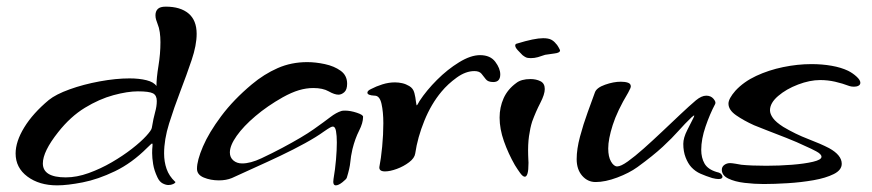

<svg xmlns="http://www.w3.org/2000/svg" viewBox="-20 -542 2625 578"><path d="M152 16Q98 16 62.5 -10.5Q27 -37 27 -80Q27 -116 53 -158.5Q79 -201 127 -241Q148 -258 189.5 -273Q231 -288 280 -297Q329 -306 370 -306Q399 -306 421 -300.5Q443 -295 451 -283Q451 -307 457 -343.5Q463 -380 463 -415Q463 -431 461 -445Q459 -459 454 -471Q452 -476 450 -482.5Q448 -489 448 -496Q448 -508 455 -515Q462 -522 479 -522Q523 -522 547.5 -501.5Q572 -481 572 -440Q572 -406 557 -361.5Q542 -317 523 -267.5Q504 -218 489 -170Q474 -122 474 -80Q474 -55 481.5 -33.5Q489 -12 507 5Q508 5 508 5.5Q508 6 508 6Q508 9 501.5 12Q495 15 487 15Q479 15 469.5 10Q460 5 454 -8Q444 -29 441 -48Q438 -67 438 -81Q438 -94 439 -101.5Q440 -109 438 -110Q437 -111 423 -97Q377 -51 326 -26.5Q275 -2 229 7Q183 16 152 16ZM178 -8Q211 -8 247 -21Q283 -34 316.5 -53.5Q350 -73 377 -94Q404 -115 420 -132.5Q436 -150 437 -157Q442 -187 447 -204.5Q452 -222 452 -238Q452 -255 440.5 -261Q429 -267 395 -267Q364 -267 321.5 -255.5Q279 -244 235.5 -217.5Q192 -191 155 -144Q109 -86 109 -50Q109 -8 178 -8Z M991 16Q981 16 984 -3Q989 -32 991.5 -61.5Q994 -91 994 -113Q994 -134 991.5 -147.5Q989 -161 982 -161Q979 -161 973.5 -158Q968 -155 955 -146Q933 -130 898.5 -111Q864 -92 824 -73Q784 -54 746 -37Q708 -20 678 -6Q661 1 639 1Q614 1 593.5 -7.5Q573 -16 573 -34Q573 -59 591 -101Q609 -143 646 -192.5Q683 -242 738 -288Q775 -319 816 -337Q857 -355 905 -355Q930 -355 958 -349Q986 -343 1005.5 -329Q1025 -315 1025 -290Q1025 -272 1016.5 -264.5Q1008 -257 999 -257Q987 -257 969.5 -267Q952 -277 923 -277Q902 -277 880 -270.5Q858 -264 831 -249Q785 -223 749 -192.5Q713 -162 692.5 -133Q672 -104 672 -83Q672 -68 682.5 -59Q693 -50 709 -50Q734 -50 767 -65.5Q800 -81 830 -97Q892 -130 924.5 -153Q957 -176 974.5 -189.5Q992 -203 1008 -208Q1011 -209 1019 -209Q1035 -209 1054.5 -202.5Q1074 -196 1073 -190Q1073 -172 1061 -148.5Q1049 -125 1041 -93Q1036 -71 1034.5 -53.5Q1033 -36 1024 -7Q1023 -3 1011 6.5Q999 16 991 16Z M1139 -26Q1121 -26 1122 -39Q1127 -64 1130.5 -100.5Q1134 -137 1134 -171Q1134 -205 1128.5 -229.5Q1123 -254 1108 -254Q1086 -255 1086 -263Q1086 -269 1097 -274Q1112 -282 1131 -288Q1150 -294 1169 -294Q1180 -294 1191 -291.5Q1202 -289 1212 -283Q1224 -276 1227.5 -262Q1231 -248 1232 -237Q1234 -225 1234 -225Q1236 -225 1238.5 -230Q1241 -235 1243 -238Q1264 -270 1295.5 -301.5Q1327 -333 1362 -354.5Q1397 -376 1425 -376Q1456 -376 1471 -356Q1486 -336 1486 -318Q1486 -295 1465 -295Q1449 -295 1442.5 -303.5Q1436 -312 1429.5 -320Q1423 -328 1408 -328Q1382 -328 1355 -308.5Q1328 -289 1309 -266Q1278 -229 1257.5 -178.5Q1237 -128 1230 -80Q1228 -66 1211.5 -53.5Q1195 -41 1174.5 -33.5Q1154 -26 1139 -26Z M1578 -367Q1568 -367 1563 -369.5Q1558 -372 1553 -376Q1547 -382 1539 -390.5Q1531 -399 1531 -405Q1531 -410 1537 -411Q1589 -427 1615 -427Q1631 -427 1639.5 -422.5Q1648 -418 1654 -410Q1656 -409 1661 -400.5Q1666 -392 1666 -390Q1666 -383 1649 -381Q1632 -379 1621 -377Q1610 -373 1599.5 -370Q1589 -367 1578 -367ZM1560 -10Q1554 -10 1546 -21Q1538 -32 1530 -45Q1510 -80 1497 -117Q1484 -154 1484 -188Q1484 -219 1496 -246Q1508 -273 1534 -292Q1549 -304 1577 -304Q1594 -304 1607 -297.5Q1620 -291 1620 -274Q1620 -258 1606.5 -232Q1593 -206 1582 -176Q1576 -157 1572.5 -132Q1569 -107 1570 -75Q1570 -68 1570.5 -62.5Q1571 -57 1571 -52Q1571 -29 1568 -19.5Q1565 -10 1560 -10Z M1773 6Q1749 6 1732.5 -13Q1716 -32 1716 -63Q1716 -93 1726 -130.5Q1736 -168 1749 -203.5Q1762 -239 1771 -264Q1776 -278 1801.5 -287Q1827 -296 1849 -296Q1862 -296 1870.5 -293Q1879 -290 1879 -282Q1879 -280 1877.5 -276Q1876 -272 1871 -263Q1838 -208 1824.5 -165.5Q1811 -123 1811 -95Q1811 -70 1819.5 -55.5Q1828 -41 1838 -41Q1849 -41 1870 -56Q1891 -71 1918 -95Q1945 -119 1973.5 -146Q2002 -173 2028.5 -198Q2055 -223 2075 -240Q2092 -254 2106 -254Q2120 -254 2128 -244.5Q2136 -235 2133 -229Q2117 -199 2104 -161Q2091 -123 2091 -91Q2091 -67 2101 -49.5Q2111 -32 2138 -24Q2148 -22 2151.5 -17.5Q2155 -13 2155 -10Q2155 -3 2143 -3Q2136 -3 2124 -6Q2105 -12 2089 -19Q2073 -26 2061 -39Q2051 -50 2044 -68Q2037 -86 2037 -109Q2037 -127 2049 -150.5Q2061 -174 2067 -186Q2070 -192 2070 -194Q2070 -196 2062 -189Q2042 -170 2023 -148.5Q2004 -127 1975.5 -100.5Q1947 -74 1899 -39Q1874 -21 1838 -7.5Q1802 6 1773 6Z M2279 12Q2251 12 2221.5 8.5Q2192 5 2172.5 -4.5Q2153 -14 2153 -31Q2153 -40 2160.5 -45.5Q2168 -51 2178 -51Q2183 -51 2195 -49Q2207 -47 2212 -46Q2242 -43 2287 -43Q2326 -43 2364 -46Q2402 -49 2427.5 -55Q2453 -61 2453 -70Q2453 -78 2437 -86.5Q2421 -95 2407 -101Q2380 -114 2347 -127Q2314 -140 2286.5 -150.5Q2259 -161 2250 -165Q2219 -179 2196 -195Q2173 -211 2173 -230Q2173 -245 2194 -269Q2219 -296 2256.5 -313.5Q2294 -331 2337.5 -340Q2381 -349 2423 -349Q2455 -349 2483.5 -344Q2512 -339 2533 -329Q2547 -322 2558.5 -311.5Q2570 -301 2570 -293Q2570 -287 2564.5 -284Q2559 -281 2551 -281Q2547 -281 2543.5 -281.5Q2540 -282 2537 -283Q2516 -291 2494 -296Q2472 -301 2449 -301Q2418 -301 2382.5 -287.5Q2347 -274 2322.5 -253Q2298 -232 2298 -210Q2298 -199 2307 -186.5Q2316 -174 2338 -160Q2375 -138 2413 -123.5Q2451 -109 2476 -96Q2514 -75 2514 -49Q2514 -30 2490 -18Q2466 -6 2429 0.5Q2392 7 2351.5 9.5Q2311 12 2279 12Z"/></svg>

Font: Grechen Fuemen
Style: Regular
Weight: 400
Designer: Robert E. Leuschke
Foundry: Robert E. Leuschke
Version: Version 1.010; ttfautohint (v1.8.3)